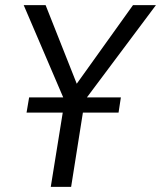

<svg xmlns="http://www.w3.org/2000/svg" viewBox="-20 -725 625 745"><path d="M177 0 236 -366 242 -308 72 -705H157L281 -392H272L496 -705H585L288 -308L314 -366L256 0ZM83 -288 93 -347H449L440 -288Z"/></svg>

Font: Nunito Sans 10pt Condensed
Style: Italic
Weight: 400
Width: 3
Italic angle: -9°
Designer: Vernon Adams
Foundry: Vernon Adams
Version: Version 3.101;gftools[0.9.27]